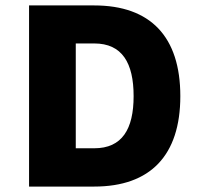

<svg xmlns="http://www.w3.org/2000/svg" viewBox="-20 -687 745 707"><path d="M327 -667H87V0H327C534 0 644 -115 644 -333C644 -552 534 -667 327 -667ZM327 -141H259V-527H327C430 -527 472 -455 472 -333C472 -212 430 -141 327 -141Z"/></svg>

Font: Maven Pro
Style: Black
Weight: 900
Designer: Joe Prince
Foundry: Joe Prince
Version: Version 1.003